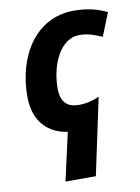

<svg xmlns="http://www.w3.org/2000/svg" viewBox="-89 -616 670 916"><g transform="rotate(-10 246.5 -158.0)"><path d="M205 8 153 240H300L379 -131C347 -117 316 -109 279 -109C226 -109 193 -136 193 -203C193 -318 246 -437 339 -437C382 -437 413 -424 448 -409L493 -521C448 -543 398 -556 333 -556C148 -556 44 -387 44 -191C44 -66 115 -4 205 8Z"/></g></svg>

Font: Noto Sans
Style: Bold Italic
Weight: 700
Italic angle: -12°
Designer: Monotype Design Team
Foundry: Monotype Imaging Inc.
Version: Version 2.013